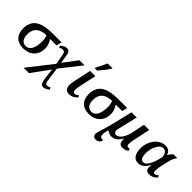

<svg xmlns="http://www.w3.org/2000/svg" viewBox="108 -1970 3338 3338"><g transform="rotate(45 1777.5 -301.0)"><path d="M293 10C466 10 570 -100 570 -259C570 -337 537 -397 512 -438H670L695 -536H476C238 -536 50 -477 50 -237C50 -82 134 10 293 10ZM300 -49C227 -49 173 -100 173 -215C173 -380 285 -438 420 -438H423C436 -402 446 -353 446 -321C446 -128 383 -49 300 -49Z M540 242H672L912 -87L935 113C944 204 974 242 1018 242C1055 242 1091 222 1134 187L1111 153C1098 163 1068 174 1050 174C1012 176 998 146 993 86L960 -157L1259 -536H1133L940 -278L922 -398C911 -491 893 -533 839 -533C791 -533 754 -510 715 -477L730 -440C756 -457 782 -463 799 -463C841 -466 857 -435 866 -367L893 -208Z M1417 -627H1478C1532 -690 1584 -749 1635 -830L1641 -844H1520C1483 -763 1461 -716 1423 -646ZM1419 10C1492 10 1537 -24 1580 -68L1555 -100C1532 -77 1514 -65 1482 -65C1455 -65 1444 -94 1444 -127C1444 -163 1452 -198 1461 -238L1525 -536H1395L1332 -235C1323 -192 1314 -151 1314 -111C1314 -33 1355 10 1419 10Z M1907 10C2080 10 2184 -100 2184 -259C2184 -337 2151 -397 2126 -438H2284L2309 -536H2090C1852 -536 1664 -477 1664 -237C1664 -82 1748 10 1907 10ZM1914 -49C1841 -49 1787 -100 1787 -215C1787 -380 1899 -438 2034 -438H2037C2050 -402 2060 -353 2060 -321C2060 -128 1997 -49 1914 -49Z M2311 240C2353 240 2405 210 2409 157C2344 158 2327 136 2329 85C2330 75 2322 81 2349 -29C2375 -25 2408 10 2457 10C2535 10 2588 -31 2643 -121H2647C2641 -40 2662 11 2734 11C2805 11 2829 -14 2852 -28L2838 -66C2821 -63 2815 -63 2800 -63C2778 -63 2768 -99 2768 -110C2768 -138 2775 -193 2788 -249L2849 -536H2720L2675 -310C2653 -202 2593 -67 2501 -67C2479 -67 2448 -88 2448 -127C2448 -153 2455 -166 2469 -227L2542 -536H2414L2341 -229C2295 -30 2235 131 2235 165C2235 218 2265 240 2311 240Z M3116 9C3219 9 3267 -68 3304 -131L3308 -130C3295 -38 3311 10 3392 10C3460 10 3505 -20 3542 -62L3524 -97C3502 -80 3488 -64 3461 -64C3448 -64 3423 -52 3423 -120C3423 -148 3427 -185 3439 -242L3463 -343C3482 -425 3482 -448 3539 -536H3446C3417 -510 3398 -483 3376 -449H3372C3360 -512 3314 -546 3242 -546C3076 -546 2966 -370 2966 -215C2966 -57 3027 9 3116 9ZM3173 -65C3123 -65 3091 -103 3091 -222C3091 -320 3148 -489 3252 -489C3290 -489 3347 -449 3343 -360L3330 -306C3300 -183 3241 -65 3173 -65Z"/></g></svg>

Font: Noto Serif Semi
Style: Italic
Weight: 600
Italic angle: -12°
Designer: Monotype Design Team
Foundry: Monotype Imaging Inc.
Version: Version 1.901